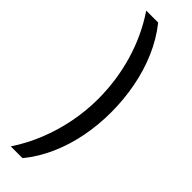

<svg xmlns="http://www.w3.org/2000/svg" viewBox="-296 -717 875 875"><g transform="rotate(45 142.0 -279.0)"><path d="M243 -275Q243 -194 228 -116.5Q213 -39 182.5 30.5Q152 100 105 158H29Q71 95 99.5 24Q128 -47 143 -123Q158 -199 158 -276Q158 -396 125 -508.5Q92 -621 28 -716H105Q152 -657 182.5 -586Q213 -515 228 -436Q243 -357 243 -275Z"/></g></svg>

Font: Noto Sans Display SemiCondensed
Style: Regular
Weight: 400
Width: 4
Version: Version 2.003